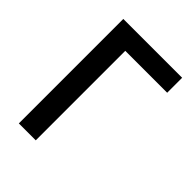

<svg xmlns="http://www.w3.org/2000/svg" viewBox="-201 -803 907 907"><g transform="rotate(45 252.5 -349.0)"><path d="M86 0V-698H479V-598H199V0Z"/></g></svg>

Font: IBM Plex Sans Medium
Style: Regular
Weight: 500
Designer: Mike Abbink, Paul van der Laan, Pieter van Rosmalen
Foundry: Bold Monday
Version: Version 3.201